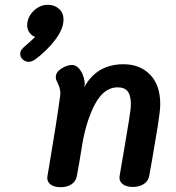

<svg xmlns="http://www.w3.org/2000/svg" viewBox="-20 -777 730 798"><path d="M646 -344Q646 -317 635.5 -251.5Q625 -186 611 -106L600 -45Q596 -24 577.5 -12Q559 0 532 0Q504 0 489 -12.5Q474 -25 477 -45L499 -174Q509 -233 516.5 -279.5Q524 -326 524 -343Q524 -380 511 -397Q498 -414 469 -414Q431 -414 401.5 -382.5Q372 -351 347 -279Q331 -231 322 -178L318 -153Q308 -90 299 -44Q295 -23 277 -11Q259 1 232 1Q203 1 188.5 -11.5Q174 -24 177 -44L182 -73Q216 -273 230 -379Q232 -393 229.5 -404Q227 -415 223 -424.5Q219 -434 217 -438Q212 -446 212 -456Q211 -476 234.5 -491.5Q258 -507 279 -507Q300 -507 316 -482Q324 -470 328.5 -453Q333 -436 332 -426L330 -414Q382 -510 493 -510Q562 -510 604 -466.5Q646 -423 646 -344ZM244 -696Q244 -657 209.5 -611.5Q175 -566 125 -529Q110 -520 100 -520Q85 -520 74.5 -530Q64 -540 64 -553Q64 -561 67 -566.5Q70 -572 78 -580L94 -594Q98 -598 108.5 -607Q119 -616 126 -624Q112 -628 102.5 -641.5Q93 -655 93 -671Q93 -705 119 -731Q145 -757 179 -757Q207 -757 225.5 -740Q244 -723 244 -696Z"/></svg>

Font: Mali SemiBold
Style: Italic
Weight: 600
Italic angle: -10°
Version: Version 1.000; ttfautohint (v1.6)